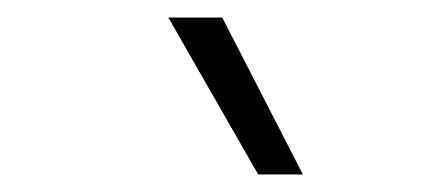

<svg xmlns="http://www.w3.org/2000/svg" viewBox="-20 -828 511 219"><path d="M274.5 -629 172 -808H233.5L325.5 -629Z"/></svg>

Font: Encode Sans SmCnd Lt
Style: Regular
Weight: 300
Width: 4
Designer: Multiple Designers
Foundry: Impallari Type
Version: Version 3.002; ttfautohint (v1.8.3) -l 8 -r 50 -G 200 -x 14 